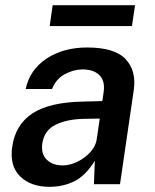

<svg xmlns="http://www.w3.org/2000/svg" viewBox="-20 -710 598 740"><path d="M171 10Q98.5 10 57.5 -30.2Q16.5 -70.5 27 -144Q39 -229.5 105.2 -273Q171.5 -316.5 302 -318.5L374.5 -320.5L379.5 -355.5Q385.5 -397.5 363.5 -420Q341.5 -442.5 297.5 -442.5Q262.5 -442 229.2 -423.8Q196 -405.5 180.5 -367H79Q94.5 -441 159.2 -484Q224 -527 316 -527Q422 -527 464.2 -482Q506.5 -437 495.5 -362.5L442.5 0H342L345.5 -90.5Q309.5 -32.5 266.2 -11.2Q223 10 171 10ZM221.5 -72.5Q250 -72.5 278.8 -86.8Q307.5 -101 328 -123.5Q348.5 -146 352.5 -171.5L364.5 -253L305 -252Q239 -251 194.8 -229.5Q150.5 -208 143 -156.5Q137.5 -117 160 -94.8Q182.5 -72.5 221.5 -72.5ZM171.5 -609.5 183 -690H500.5L488.5 -609.5Z"/></svg>

Font: Public Sans SemiBold
Style: Italic
Weight: 600
Italic angle: -8°
Designer: The Public Sans project authors (U.S. Web Design System). Libre Franklin designed by Pablo Impallari and Rodrigo Fuenzal
Version: Version 1.007; ttfautohint (v1.8.1) -l 8 -r 50 -G 200 -x 14 